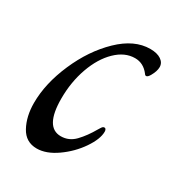

<svg xmlns="http://www.w3.org/2000/svg" viewBox="-125 -559 603 652"><g transform="rotate(30 176.5 -233.0)"><path d="M27 -120Q27 -196 63.5 -280Q100 -364 158 -420Q216 -476 278 -476Q305 -476 320.5 -465.5Q336 -455 336 -438Q336 -422 324 -401Q317 -389 311 -389Q307 -389 304 -394Q282 -423 249 -423Q209 -423 174.5 -389.5Q140 -356 120 -300Q100 -244 100 -179Q100 -67 162 -67Q194 -67 217 -91Q240 -115 260 -150Q262 -153 265 -158Q268 -163 270.5 -165Q273 -167 277 -167Q280 -167 282 -163.5Q284 -160 284 -155Q284 -126 257 -86.5Q230 -47 189.5 -18.5Q149 10 112 10Q69 10 48 -28.5Q27 -67 27 -120Z"/></g></svg>

Font: Charm
Style: Regular
Weight: 400
Designer: Katatrad Aksorn Co.,Ltd.
Foundry: Cadson Demak Co.,Ltd.
Version: Version 1.001